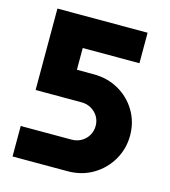

<svg xmlns="http://www.w3.org/2000/svg" viewBox="-106 -785 772 870"><g transform="rotate(15 280.5 -350.0)"><path d="M33 0V-143H272Q297 -143 317.5 -155Q338 -167 349.5 -187Q361 -207 361 -231Q361 -255 349.5 -274.5Q338 -294 317.5 -306Q297 -318 272 -318H56V-700H479V-557H213V-455H291Q357 -455 409.5 -425Q462 -395 492.5 -343.5Q523 -292 523 -229Q523 -167 492.5 -114.5Q462 -62 409.5 -31Q357 0 291 0Z"/></g></svg>

Font: MuseoModerno Thin
Style: Bold
Weight: 700
Version: Version 1.003